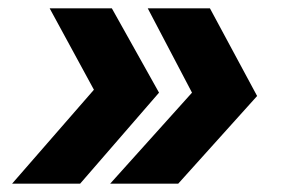

<svg xmlns="http://www.w3.org/2000/svg" viewBox="-20 -480 689 460"><path d="M244 -40 440 -258 334 -460H483L596 -250L407 -40ZM9 -40 205 -265 99 -460H248L361 -258L172 -40Z"/></svg>

Font: Atkinson Hyperlegible Next
Style: Bold Italic
Weight: 700
Italic angle: -12°
Designer: Elliott Scott, Megan Eiswerth, Linus Boman, Theodore Petrosky, Letters from Sweden
Foundry: Applied Design Works, Letters from Sweden
Version: Version 2.001